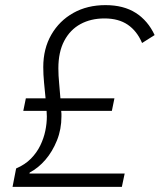

<svg xmlns="http://www.w3.org/2000/svg" viewBox="-20 -730 624 750"><path d="M456 0H29L43 -72Q78 -87 101 -110.5Q124 -134 137.5 -162Q151 -190 157 -219Q163 -248 163 -275Q163 -281 162.5 -286Q162 -291 162 -297H71L81 -346H158Q155 -377 152 -408Q149 -439 149 -468Q149 -540 180.5 -594.5Q212 -649 266.5 -679.5Q321 -710 392 -710Q463 -710 510.5 -679.5Q558 -649 584 -593L535 -562Q515 -609 479 -633.5Q443 -658 388 -658Q335 -658 294.5 -636Q254 -614 231 -570.5Q208 -527 208 -463Q208 -435 211 -405Q214 -375 216 -346H427L417 -297H219Q220 -291 220 -286Q220 -281 220 -275Q220 -225 202.5 -181.5Q185 -138 157.5 -106Q130 -74 96 -56L95 -52H467Z"/></svg>

Font: IBM Plex Sans Light
Style: Italic
Weight: 300
Italic angle: -11.31°
Designer: Mike Abbink, Paul van der Laan, Pieter van Rosmalen
Foundry: Bold Monday
Version: Version 3.201